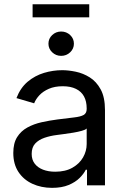

<svg xmlns="http://www.w3.org/2000/svg" viewBox="-20 -885 597 917"><path d="M228.5 12.2Q177.2 12.2 135 -7.1Q92.8 -26.4 68.1 -63.7Q43.5 -101.1 43.5 -154.3Q43.5 -201.2 61.8 -230.2Q80.1 -259.3 110.8 -276.1Q141.6 -293 179.2 -301.3Q216.8 -309.6 254.9 -314.5Q303.7 -320.8 334.2 -324.2Q364.7 -327.6 379.4 -335.9Q394 -344.2 394 -364.3V-367.2Q394 -400.9 381.3 -424.3Q368.7 -447.8 343 -460.4Q317.4 -473.1 279.8 -473.1Q241.2 -473.1 213.4 -460.9Q185.5 -448.7 168.2 -430.2Q150.9 -411.6 143.1 -391.6L58.6 -416.5Q77.6 -465.8 112.3 -494.9Q147 -523.9 190.2 -536.9Q233.4 -549.8 277.3 -549.8Q306.6 -549.8 341.8 -542.5Q377 -535.2 408.7 -515.4Q440.4 -495.6 460.9 -458Q481.4 -420.4 481.4 -359.4V0H395.5V-74.2H389.6Q380.4 -55.2 360.4 -35.2Q340.3 -15.1 307.9 -1.5Q275.4 12.2 228.5 12.2ZM243.7 -64.9Q292.5 -64.9 325.9 -84Q359.4 -103 376.7 -133.3Q394 -163.6 394 -197.3V-271.5Q388.7 -265.1 371.1 -260.3Q353.5 -255.4 330.8 -251.5Q308.1 -247.6 286.4 -244.9Q264.6 -242.2 251 -240.2Q219.7 -236.3 192.1 -226.8Q164.6 -217.3 147.9 -199.2Q131.3 -181.2 131.3 -149.9Q131.3 -122.1 145.8 -103.3Q160.2 -84.5 185.5 -74.7Q210.9 -64.9 243.7 -64.9ZM272 -618.2Q247.1 -618.2 229.2 -635.3Q211.4 -652.3 211.4 -676.3Q211.4 -700.7 229.2 -717.5Q247.1 -734.4 272 -734.4Q297.4 -734.4 315.2 -717.5Q333 -700.7 333 -676.3Q333 -652.3 315.2 -635.3Q297.4 -618.2 272 -618.2ZM406.2 -864.7V-802.2H135.7V-864.7Z"/></svg>

Font: Inter 16pt
Style: Regular
Weight: 400
Version: Version 4.001;git-66647c0bb